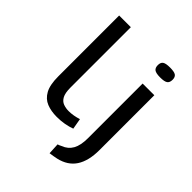

<svg xmlns="http://www.w3.org/2000/svg" viewBox="-257 -887 1243 1243"><g transform="rotate(45 364.5 -265.5)"><path d="M209 -740V-187Q209 -138 222.5 -113Q236 -88 259 -79.5Q282 -71 308 -71Q330 -71 352.5 -75Q375 -79 397 -86L410 -12Q383 -2 350.5 4Q318 10 280 10Q228 10 188 -6Q148 -22 125 -63.5Q102 -105 102 -183V-740ZM573 -644Q535 -644 520.5 -654.5Q506 -665 506 -690Q506 -715 520.5 -725Q535 -735 573 -735Q612 -735 626.5 -725Q641 -715 641 -690Q641 -665 626.5 -654.5Q612 -644 573 -644ZM628 -536V-34Q628 65 590 123Q552 181 473 199Q461 202 444 204.5Q427 207 414 209L410 132Q423 128 436 121Q479 105 500 67.5Q521 30 521 -36V-536Z"/></g></svg>

Font: Georama ExtraExtended
Style: Regular
Weight: 400
Width: 8
Designer: Jean-Baptiste Levee
Foundry: Production Type
Version: Version 1.000